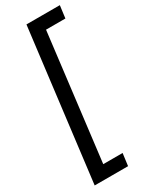

<svg xmlns="http://www.w3.org/2000/svg" viewBox="-238 -866 814 1031"><g transform="rotate(-30 169.5 -350.0)"><path d="M17 116 132 -816H339L329 -739H209L114 40H234L224 116Z"/></g></svg>

Font: Yekcdsyqcyvpieeyorgstswgcgt
Style: Regular
Weight: 400
Italic angle: -8°
Designer: Carrois Corporate & Edenspiekermann
Foundry: Carrois Corporate GbR & Edenspiekermann AG
Version: Version 2.001